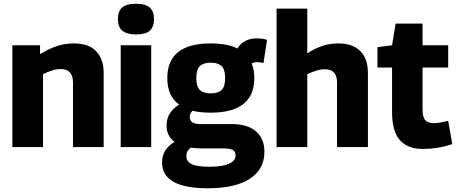

<svg xmlns="http://www.w3.org/2000/svg" viewBox="-20 -786 2444 1026"><path d="M46 0V-544H194V-497Q243 -526 285 -540Q327 -554 375 -554Q455 -554 494.5 -511.5Q534 -469 534 -398V0H370V-344Q370 -382 353 -399.5Q336 -417 305 -417Q281 -417 258 -409.5Q235 -402 210 -390V0Z M707 -602Q657 -602 633.5 -622Q610 -642 610 -684Q610 -726 633 -746Q656 -766 707 -766Q757 -766 780 -746Q803 -726 803 -684Q803 -642 780.5 -622Q758 -602 707 -602ZM625 0V-544H788V0Z M1106 -184Q1051 -184 1009 -194Q994 -180 994 -160Q994 -123 1051 -123H1219Q1303 -123 1348 -84Q1393 -45 1393 25Q1393 118 1315.5 169Q1238 220 1090 220Q846 220 846 82Q846 11 913 -28Q870 -59 870 -115Q870 -153 888 -180.5Q906 -208 937 -227Q874 -273 874 -369Q874 -554 1106 -554Q1194 -554 1249 -527Q1281 -581 1355 -581Q1384 -581 1407 -573L1388 -449Q1372 -454 1352 -454Q1337 -454 1325 -447Q1339 -413 1339 -369Q1339 -184 1106 -184ZM1106 -287Q1145 -287 1164 -305Q1183 -323 1183 -369Q1183 -415 1164 -433Q1145 -451 1106 -451Q1067 -451 1048 -433Q1029 -415 1029 -369Q1029 -323 1048 -305Q1067 -287 1106 -287ZM976 47Q976 77 1004 91Q1032 105 1101 105Q1168 105 1203.5 89Q1239 73 1239 45Q1239 24 1224.5 15.5Q1210 7 1165 7H1055Q1025 7 999 3Q976 20 976 47Z M1458 0V-740H1622V-501Q1664 -528 1703.5 -541Q1743 -554 1787 -554Q1865 -554 1905.5 -513Q1946 -472 1946 -396V0H1781V-344Q1781 -382 1764 -399Q1747 -416 1717 -416Q1693 -416 1670 -408.5Q1647 -401 1622 -390V0Z M2240 10Q2159 10 2117 -37Q2075 -84 2075 -188V-425H1997V-534L2075 -544L2094 -660H2238V-544H2375V-425H2238V-201Q2238 -160 2252.5 -144Q2267 -128 2298 -128Q2315 -128 2333.5 -131.5Q2352 -135 2375 -140L2397 -16Q2355 -2 2316 4Q2277 10 2240 10Z"/></svg>

Font: Georama
Style: Bold
Weight: 700
Designer: Jean-Baptiste Levee
Foundry: Production Type
Version: Version 1.000